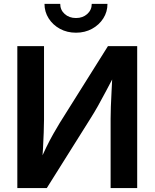

<svg xmlns="http://www.w3.org/2000/svg" viewBox="-20 -964 792 984"><path d="M683.1 0H546.9V-356Q546.9 -378.9 548.1 -416.3Q549.3 -453.6 552 -501.2Q554.7 -548.8 557.1 -602.1L576.7 -598.1Q546.4 -540.5 523.9 -498Q501.5 -455.6 482.4 -421.6Q463.4 -387.7 442.9 -355.5L219.7 0H68.8V-727.5H205.6V-350.6Q205.6 -324.2 204.1 -285.2Q202.6 -246.1 200.4 -202.9Q198.2 -159.7 194.8 -120.6L180.2 -127Q198.7 -171.4 217.3 -209.2Q235.8 -247.1 253.4 -278.1Q271 -309.1 285.6 -333L533.2 -727.5H683.1ZM369.6 -796.4Q323.7 -796.4 287.4 -816.2Q251 -835.9 229.5 -869.6Q208 -903.3 208 -944.3H288.6Q288.6 -913.1 311.5 -892.3Q334.5 -871.6 369.6 -871.6Q404.3 -871.6 427.2 -892.3Q450.2 -913.1 450.2 -944.3H530.8Q530.8 -903.3 509.5 -869.9Q488.3 -836.4 451.7 -816.4Q415 -796.4 369.6 -796.4Z"/></svg>

Font: V-Inter
Style: SemiBold-600
Weight: 600
Designer: Rasmus Andersson
Foundry: rsms
Version: Version 4.000;git-4146feb